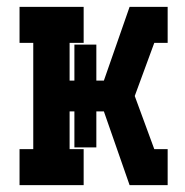

<svg xmlns="http://www.w3.org/2000/svg" viewBox="-20 -540 540 560"><path d="M37 0V-105H77V-415H37V-520H224V-415H183V-305H197V-410H261V-305H283L358 -520H469V-415H430L373 -260L430 -105H469V0H358L283 -215H261V-110H197V-215H183V-105H224V0Z"/></svg>

Font: Iosevka Curly Slab Extrabold
Style: Regular
Weight: 800
Monospace: yes
Designer: Belleve Invis
Foundry: Belleve Invis
Version: Version 22.1.2; ttfautohint (v1.8.4)